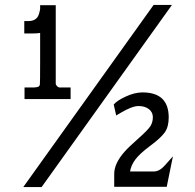

<svg xmlns="http://www.w3.org/2000/svg" viewBox="-20 -755 788 775"><path d="M674 -735 148 0H74L600 -735ZM555 -382Q661 -382 661 -281Q661 -243 645 -220.5Q629 -198 586.5 -166.5Q544 -135 526.5 -111.5Q509 -88 505 -63H602Q624 -63 646 -88L678 -124L653 -1H441V-53Q441 -96 484 -144Q499 -161 538.5 -196Q578 -231 587.5 -246.5Q597 -262 597 -282Q597 -302 581 -314.5Q565 -327 539 -327Q513 -327 466 -299L449 -289L439 -333Q452 -349 488 -365.5Q524 -382 555 -382ZM142 -719V-734H205V-416Q209 -405 219 -402H265V-355H79V-402H118L127 -403Q140 -404 141 -414.5Q142 -425 142 -505V-622Q130 -620 113 -620H78V-670H95Q130 -670 138 -701Q142 -716 142 -719Z"/></svg>

Font: Sawarabi Mincho
Style: Regular
Weight: 400
Version: Version 1.00